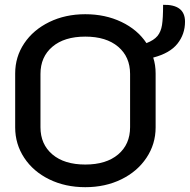

<svg xmlns="http://www.w3.org/2000/svg" viewBox="-20 -768 788 797"><path d="M616 -529Q626 -499 626 -463V-239Q626 -170 588 -113Q550 -56 483.5 -23.5Q417 9 334 9Q251 9 184.5 -23.5Q118 -56 80.5 -113Q43 -170 43 -239V-463Q43 -532 80.5 -588Q118 -644 184.5 -676.5Q251 -709 334 -709Q417 -709 484 -677Q551 -645 588 -589Q619 -601 633.5 -618.5Q648 -636 652.5 -664Q657 -692 657 -748Q748 -750 748 -678Q748 -626 716.5 -586.5Q685 -547 616 -529ZM520 -461Q520 -532 470.5 -574Q421 -616 334 -616Q247 -616 197.5 -574Q148 -532 148 -461V-240Q148 -169 197.5 -127Q247 -85 334 -85Q421 -85 470.5 -127Q520 -169 520 -240Z"/></svg>

Font: K2D Medium
Style: Regular
Weight: 500
Designer: Katatrad Aksorn Co.,Ltd.
Foundry: Cadson Demak Co.,Ltd.
Version: Version 1.000; ttfautohint (v1.6)